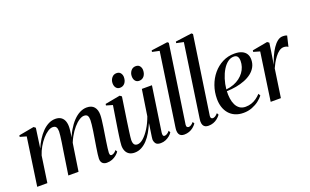

<svg xmlns="http://www.w3.org/2000/svg" viewBox="-89 -1261 2769 1716"><g transform="rotate(-20 1295.5 -403.0)"><path d="M198.5 -500.5 172 -312.5Q189.5 -354 212.8 -390.8Q236 -427.5 263.8 -455.8Q291.5 -484 322.8 -499.8Q354 -515.5 388 -515.5Q421 -515.5 442 -501Q463 -486.5 472.5 -460Q482 -433.5 480 -396.5Q480 -388 477.8 -371Q475.5 -354 472.5 -332.2Q469.5 -310.5 466 -286.5L455 -273Q474.5 -329.5 500.8 -374.2Q527 -419 557 -450.5Q587 -482 620 -498.8Q653 -515.5 686 -515.5Q733.5 -515.5 756.5 -487.8Q779.5 -460 779.5 -412.5Q779.5 -393 776.2 -364.2Q773 -335.5 767.8 -301.5Q762.5 -267.5 757 -232Q752 -199.5 747 -167Q742 -134.5 738.8 -108.5Q735.5 -82.5 735 -68Q735 -52.5 738.8 -46Q742.5 -39.5 751.5 -39.5Q761 -39.5 773.2 -46.2Q785.5 -53 799.5 -69.5L809 -51.5Q798 -36 780.8 -21.8Q763.5 -7.5 740.5 1.8Q717.5 11 688.5 11Q674 11 661.2 5.2Q648.5 -0.5 641 -13Q633.5 -25.5 633.5 -46.5Q633.5 -59 637.2 -88.8Q641 -118.5 647 -155.8Q653 -193 659 -230Q665 -265 669.8 -297.5Q674.5 -330 677.5 -356.5Q680.5 -383 680.5 -398.5Q680.5 -426.5 671.5 -440.2Q662.5 -454 638.5 -454Q618 -454 592 -437.2Q566 -420.5 538.8 -389.2Q511.5 -358 487.2 -314Q463 -270 446.5 -216L466 -287.5Q464 -273 462 -258.8Q460 -244.5 457.5 -230.2Q455 -216 453 -201.5L422.5 0H325.5L360.5 -230Q366.5 -265 371.2 -298.2Q376 -331.5 379.2 -358Q382.5 -384.5 382.5 -398.5Q382.5 -426.5 373.2 -440.2Q364 -454 340 -454Q319 -454 293.5 -437.2Q268 -420.5 242.8 -391.8Q217.5 -363 196.2 -326.2Q175 -289.5 162.5 -250L126 0H29.5L95.5 -455.5L34.5 -473L37 -487L181.5 -513.5Z M954 11Q923.5 11 903.2 -1.5Q883 -14 872.8 -36.2Q862.5 -58.5 862.5 -88Q862.5 -100 865.5 -125.8Q868.5 -151.5 872.8 -181.5Q877 -211.5 881 -236.8Q885 -262 886.5 -272L915.5 -455.5L855.5 -473L857.5 -487L1000.5 -513.5L1017.5 -500.5L983.5 -274.5Q981.5 -258.5 977.8 -233.5Q974 -208.5 970.5 -182.5Q967 -156.5 964.5 -135Q962 -113.5 962 -104.5Q962 -86.5 966 -74.5Q970 -62.5 978.8 -56.2Q987.5 -50 1002 -50Q1029.5 -50 1060 -77Q1090.5 -104 1119.5 -150.2Q1148.5 -196.5 1169.5 -255L1207.5 -502.5H1303.5L1240.5 -76.5Q1238 -59.5 1241.5 -49.2Q1245 -39 1256.5 -39Q1266 -39 1279 -46.2Q1292 -53.5 1304.5 -69L1314 -51Q1304 -35 1287 -21Q1270 -7 1248.5 2Q1227 11 1202 11Q1166.5 11 1154.2 -7.2Q1142 -25.5 1142 -46.5Q1142 -51 1144.2 -67.8Q1146.5 -84.5 1150 -107.2Q1153.5 -130 1156.8 -152.8Q1160 -175.5 1162.5 -192H1161.5Q1144 -150 1122.5 -113Q1101 -76 1075 -48.2Q1049 -20.5 1018.8 -4.8Q988.5 11 954 11ZM1028 -578.5Q1005.5 -578.5 992 -595Q978.5 -611.5 978.5 -639Q978.5 -668 996 -690.2Q1013.5 -712.5 1042 -712.5Q1068 -712.5 1080.5 -695.5Q1093 -678.5 1093 -657Q1093 -622.5 1075.5 -600.5Q1058 -578.5 1028 -578.5ZM1210.5 -578.5Q1187.5 -578.5 1174.2 -595Q1161 -611.5 1161 -639Q1161 -668 1178.2 -690.2Q1195.5 -712.5 1224.5 -712.5Q1250.5 -712.5 1263 -695.5Q1275.5 -678.5 1275.5 -657Q1275.5 -622.5 1258 -600.5Q1240.5 -578.5 1210.5 -578.5Z M1465.5 -68Q1464 -52.5 1470 -46Q1476 -39.5 1485.5 -39.5Q1495 -39.5 1507 -46.2Q1519 -53 1533.5 -69.5L1543 -51.5Q1529.5 -33 1511.8 -18.8Q1494 -4.5 1472.5 3.2Q1451 11 1426 11Q1408.5 11 1396 5Q1383.5 -1 1376.5 -14.5Q1369.5 -28 1369.5 -50.5Q1369.5 -55 1370.5 -63.5Q1371.5 -72 1373 -83.2Q1374.5 -94.5 1376.5 -106.5L1473.5 -767.5L1405.5 -782L1408 -796L1563.5 -817L1575 -807Z M1695.5 -68Q1694 -52.5 1700 -46Q1706 -39.5 1715.5 -39.5Q1725 -39.5 1737 -46.2Q1749 -53 1763.5 -69.5L1773 -51.5Q1759.5 -33 1741.8 -18.8Q1724 -4.5 1702.5 3.2Q1681 11 1656 11Q1638.5 11 1626 5Q1613.5 -1 1606.5 -14.5Q1599.5 -28 1599.5 -50.5Q1599.5 -55 1600.5 -63.5Q1601.5 -72 1603 -83.2Q1604.5 -94.5 1606.5 -106.5L1703.5 -767.5L1635.5 -782L1638 -796L1793.5 -817L1805 -807Z M2182.5 -85Q2166 -63 2137.8 -41Q2109.5 -19 2071.8 -4.5Q2034 10 1990.5 10Q1945.5 10 1911.2 -5Q1877 -20 1854 -46.8Q1831 -73.5 1819.2 -109.5Q1807.5 -145.5 1807.5 -188Q1807.5 -253.5 1828.5 -312.8Q1849.5 -372 1887.8 -417.8Q1926 -463.5 1977.8 -490Q2029.5 -516.5 2091.5 -516.5Q2133.5 -516.5 2161.2 -504Q2189 -491.5 2202.8 -469Q2216.5 -446.5 2216.5 -416.5Q2216.5 -377.5 2200 -346.8Q2183.5 -316 2154.5 -293.2Q2125.5 -270.5 2087.2 -255.5Q2049 -240.5 2005 -232.5Q1961 -224.5 1914.5 -223.5Q1912.5 -187.5 1917.2 -153.8Q1922 -120 1935 -93.2Q1948 -66.5 1970.2 -50.8Q1992.5 -35 2025.5 -35Q2055 -35 2080.8 -43.5Q2106.5 -52 2129.2 -68Q2152 -84 2171.5 -105ZM2077 -493Q2046.5 -493 2019.5 -472.8Q1992.5 -452.5 1971 -417Q1949.5 -381.5 1935 -336Q1920.5 -290.5 1915.5 -240Q1955.5 -244 1988 -256.5Q2020.5 -269 2045.8 -288.2Q2071 -307.5 2088 -331Q2105 -354.5 2113.8 -381.2Q2122.5 -408 2122.5 -435.5Q2122.5 -463.5 2111.8 -478.2Q2101 -493 2077 -493Z M2250 0 2316 -455.5 2255.5 -473 2257.5 -487 2402.5 -513.5 2419.5 -501 2407.5 -418 2389 -301.5Q2401.5 -340.5 2418.2 -378Q2435 -415.5 2455.8 -446.2Q2476.5 -477 2500.2 -495.5Q2524 -514 2550 -514Q2566.5 -514 2576.2 -511.8Q2586 -509.5 2591 -507L2567 -407Q2563.5 -411.5 2551 -415.8Q2538.5 -420 2526 -420Q2502.5 -420 2481.2 -404.5Q2460 -389 2441.8 -364.8Q2423.5 -340.5 2409.2 -314.8Q2395 -289 2386.5 -269L2347 0Z"/></g></svg>

Font: Merriweather 144pt
Style: Italic
Weight: 400
Italic angle: -7.8°
Version: Version 2.101